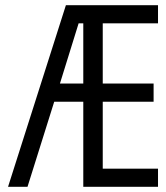

<svg xmlns="http://www.w3.org/2000/svg" viewBox="-20 -720 640 740"><path d="M234 -700H589V-630H376V-398H572V-328H376V-70H589V0H301V-328H189L86 0H11ZM283 -630 211 -398H301V-630Z"/></svg>

Font: Orbit
Style: Regular
Weight: 400
Designer: Sooun Cho
Foundry: JAMO
Version: Version 1.000; ttfautohint (v1.8.4.7-5d5b);gftools[0.9.29]